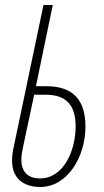

<svg xmlns="http://www.w3.org/2000/svg" viewBox="-20 -734 415 764"><path d="M140 10C251 10 320 -113 320 -230C320 -334 273 -391 164 -391H123L190 -714H153L36 -156C30 -129 28 -114 28 -94C28 -27 71 10 140 10ZM139 -24C92 -24 65 -50 65 -98C65 -116 68 -132 73 -155L116 -357H162C244 -357 281 -315 281 -231C281 -138 235 -24 139 -24Z"/></svg>

Font: Noto Sans ExtraCondensed ExtraLight
Style: Italic
Weight: 200
Width: 2
Italic angle: -12°
Designer: Monotype Design Team
Foundry: Monotype Imaging Inc.
Version: Version 2.013